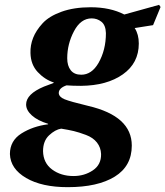

<svg xmlns="http://www.w3.org/2000/svg" viewBox="-20 -532 684 794"><path d="M21 105Q21 50 68.5 20Q116 -10 179 -18V-20Q136 -33 112 -54.5Q88 -76 88 -100Q88 -143 162 -174Q174 -179 202 -189V-191Q165 -203 136 -234Q107 -265 106 -313Q105 -345 117 -375.5Q129 -406 156 -435.5Q183 -465 234.5 -483.5Q286 -502 355 -502Q436 -502 494 -472L638 -512L644 -503L613 -428L537 -416Q554 -390 554 -352Q554 -271 488 -224.5Q422 -178 315 -177Q280 -177 255 -179Q223 -168 223 -147Q224 -131 247 -121.5Q270 -112 345 -94Q525 -52 525 70Q525 155 454.5 198.5Q384 242 260 242Q153 242 88 204Q23 166 21 105ZM158 93Q159 142 195.5 169Q232 196 284 196Q329 196 364 172.5Q399 149 398 105Q397 78 381 57.5Q365 37 335.5 26Q306 15 285 10Q264 5 233 0Q208 4 183 27.5Q158 51 158 93ZM258 -291Q258 -260 272.5 -241.5Q287 -223 316 -223Q359 -223 387 -271Q418 -325 418 -395Q417 -428 399.5 -442Q382 -456 359 -456Q314 -456 286 -403Q258 -350 258 -291Z"/></svg>

Font: Heuristica
Style: Bold Italic
Weight: 700
Italic angle: -13°
Version: Version 1.0.2